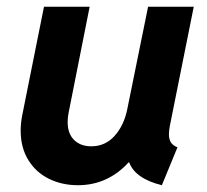

<svg xmlns="http://www.w3.org/2000/svg" viewBox="-20 -543 615 571"><path d="M41.5 -154.3Q41.5 -177.7 46.4 -201.7L110.8 -522.9H246.6L184.1 -208Q181.2 -193.4 181.2 -180.2Q181.2 -145.5 200.4 -126.7Q219.7 -107.9 251.5 -107.9Q293 -107.9 320.8 -138.9Q348.6 -169.9 358.4 -217.8L420.4 -522.9H556.2L484.9 -167.5Q482.4 -152.8 482.4 -144Q482.4 -128.4 488.5 -119.1Q494.6 -109.9 507.8 -105L461.4 7.8Q421.4 -2 397 -19.3Q372.6 -36.6 364.3 -60.1H362.3Q333.5 -27.8 295.4 -10Q257.3 7.8 211.4 7.8Q164.6 7.8 125.7 -11.2Q86.9 -30.3 64.2 -67.1Q41.5 -104 41.5 -154.3Z"/></svg>

Font: Reddit Sans Fudge
Style: Bold
Weight: 700
Italic angle: -11.25°
Designer: Stephen Hutchings
Version: Version 1.013